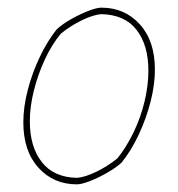

<svg xmlns="http://www.w3.org/2000/svg" viewBox="-20 -476 466 502"><path d="M181 6Q120 6 80.5 -37.5Q41 -81 41 -156Q41 -196 52.5 -240.5Q64 -285 84 -327Q104 -369 128 -399Q143 -413 166 -426Q189 -439 211 -447.5Q233 -456 245 -456Q306 -456 345.5 -412.5Q385 -369 385 -294Q385 -254 373.5 -209.5Q362 -165 342.5 -123.5Q323 -82 298 -51Q284 -38 260.5 -24.5Q237 -11 215 -2.5Q193 6 181 6ZM182 -11Q203 -13 232 -27Q261 -41 287 -62Q311 -92 329.5 -130.5Q348 -169 358 -211Q368 -253 368 -291Q368 -358 337 -398Q306 -438 244 -439Q223 -437 194 -423Q165 -409 139 -388Q115 -359 97 -320Q79 -281 68.5 -239Q58 -197 58 -159Q58 -92 89.5 -52Q121 -12 182 -11Z"/></svg>

Font: Labrada Thin
Style: Italic
Weight: 100
Italic angle: -7°
Designer: Mercedes Jáuregui
Foundry: Omnibus-Type Team
Version: Version 1.000; ttfautohint (v1.8.4.7-5d5b)